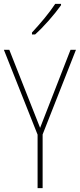

<svg xmlns="http://www.w3.org/2000/svg" viewBox="-20 -971 412 991"><path d="M295 -944V-951H265C232 -901 190 -852 145 -803V-793H161C205 -832 261 -896 295 -944ZM187 -311 28 -714H0L174 -276V0H200V-277L372 -714H344Z"/></svg>

Font: Noto Sans Gujarati Condensed Thin
Style: Regular
Weight: 100
Width: 3
Designer: Jelle Bosma - Monotype Design Team, Universal Thirst
Foundry: Monotype Imaging Inc.
Version: Version 2.106